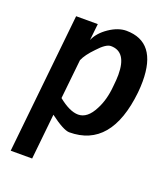

<svg xmlns="http://www.w3.org/2000/svg" viewBox="-131 -606 780 895"><g transform="rotate(20 258.5 -158.0)"><path d="M156.2 -28.3 132.8 197.3H26.4L98.6 -496.1H206.1L197.3 -414.1Q213.9 -453.1 257.8 -482.9Q301.8 -512.7 342.8 -512.7Q494.1 -511.7 494.1 -316.4Q494.1 -290 491.2 -260.7Q460.9 23.4 252.9 23.4Q223.6 22.5 156.2 -28.3ZM185.5 -309.6 165 -114.3Q221.7 -68.4 263.7 -68.4Q309.6 -68.4 340.8 -129.9Q367.2 -179.7 373 -248Q377 -283.2 377 -306.6Q377 -420.9 298.8 -420.9Q274.4 -420.9 235.4 -377.9Q198.2 -339.8 185.5 -309.6Z"/></g></svg>

Font: Puritan
Style: BoldItalic
Weight: 700
Version: 2.1